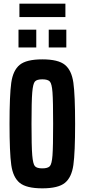

<svg xmlns="http://www.w3.org/2000/svg" viewBox="-20 -1020 462 1048"><path d="M32 -344Q32 -501 41.5 -568.5Q51 -636 87.5 -666Q124 -696 211 -696Q298 -696 334.5 -666Q371 -636 380.5 -568.5Q390 -501 390 -344Q390 -187 380.5 -119.5Q371 -52 334.5 -22Q298 8 211 8Q124 8 87.5 -22Q51 -52 41.5 -119.5Q32 -187 32 -344ZM270 -344Q270 -469 266.5 -516Q263 -563 252 -575Q241 -587 211 -587Q181 -587 170.5 -575Q160 -563 156 -515.5Q152 -468 152 -344Q152 -220 156 -172.5Q160 -125 170.5 -113Q181 -101 211 -101Q241 -101 252 -113Q263 -125 266.5 -172Q270 -219 270 -344ZM81 -858H178V-761H81ZM246 -858H342V-761H246ZM86 -1000H337V-927H86Z"/></svg>

Font: Saira ExtraCondensed
Style: Bold
Weight: 700
Width: 2
Designer: Hector Gatti with collaboration of the Omnibus-Type team
Foundry: Omnibus-Type
Version: Version 0.072; ttfautohint (v1.8)